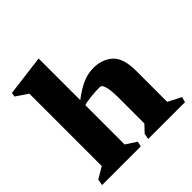

<svg xmlns="http://www.w3.org/2000/svg" viewBox="-187 -873 1027 1027"><g transform="rotate(-45 327.0 -359.5)"><path d="M647.9 -30.3 640.1 0H361.3L367.7 -32.7L405.8 -73.2V-270Q405.8 -311 400.6 -337.9Q395.5 -364.7 387.7 -373Q384.3 -376.5 380.6 -377.9Q377 -379.4 370.1 -379.4Q341.8 -379.4 305.7 -375.5Q269.5 -371.6 251.5 -365.7V-68.4L312 -28.8L305.2 0H12.7L19 -35.2L83.5 -73.2V-620.6L16.1 -666.5L20.5 -689.5L251.5 -718.8V-403.8Q301.3 -441.9 341.6 -459Q381.8 -476.1 423.3 -476.1Q488.3 -476.1 531 -438Q573.7 -399.9 573.7 -303.2V-68.4Z"/></g></svg>

Font: Vesper Libre Heavy
Style: Regular
Weight: 900
Designer: Robert Keller & Kimya Gandhi
Foundry: Mota Italic
Version: Version 1.058